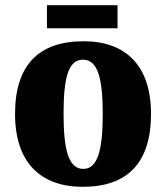

<svg xmlns="http://www.w3.org/2000/svg" viewBox="-20 -710 641 740"><path d="M161 -601H433V-690H161ZM299 10C472 10 562 -83 562 -271C562 -459 463 -551 302 -551C129 -551 38 -459 38 -271C38 -83 137 10 299 10ZM301 -59C244 -59 225 -133 225 -271C225 -410 243 -480 300 -480C356 -480 376 -410 376 -271C376 -133 357 -59 301 -59Z"/></svg>

Font: Noto Serif Tamil SemiCondensed Black
Style: Italic
Weight: 900
Width: 4
Italic angle: -12°
Designer: Indian Type Foundry, Tom Grace, and the Monotype Design Team
Foundry: Monotype Imaging Inc.
Version: Version 2.003